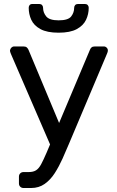

<svg xmlns="http://www.w3.org/2000/svg" viewBox="-20 -753 588 963"><path d="M98 190Q88 190 81.5 183.5Q75 177 75 167V133Q75 123 81.5 116.5Q88 110 98 110H124Q147 110 161 101Q175 92 186.5 70.5Q198 49 214 12L431 -503Q434 -511 439.5 -515.5Q445 -520 456 -520H501Q509 -520 515 -514Q521 -508 521 -500Q521 -496 520 -492.5Q519 -489 516 -482L326 -32Q311 4 293.5 43Q276 82 254.5 115.5Q233 149 204 169.5Q175 190 136 190ZM237 -15 35 -482Q30 -494 30 -499Q31 -508 37 -514Q43 -520 51 -520H98Q109 -520 114.5 -515Q120 -510 123 -503L289 -106ZM274 -589Q216 -589 183 -607Q150 -625 137 -653.5Q124 -682 124 -714Q124 -722 128.5 -727.5Q133 -733 143 -733H177Q186 -733 191 -727.5Q196 -722 196 -714Q196 -690 212 -670.5Q228 -651 274 -651Q322 -651 337 -670.5Q352 -690 352 -714Q352 -722 357 -727.5Q362 -733 371 -733H406Q415 -733 420 -727.5Q425 -722 425 -714Q425 -682 411.5 -653.5Q398 -625 365 -607Q332 -589 274 -589Z"/></svg>

Font: RubikRegular
Style: Regular
Weight: 400
Designer: Hubert and Fischer
Foundry: Hubert and Fischer
Version: Version 2.300;gftools[0.9.30]